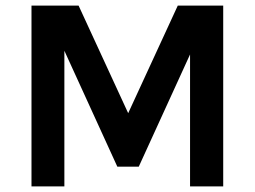

<svg xmlns="http://www.w3.org/2000/svg" viewBox="-20 -669 914 689"><path d="M93 -649H262L445 -252H435L618 -649H781V0H662V-513H680L478 -71H401L200 -511H211V0H93Z"/></svg>

Font: Karla ExtraLight
Style: Bold
Weight: 700
Version: Version 2.001